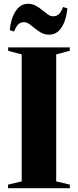

<svg xmlns="http://www.w3.org/2000/svg" viewBox="-20 -993 411 1013"><path d="M94.5 -36V-706L23 -725V-743H348V-725L276.5 -706V-36L348.5 -19V0H22.5V-19ZM239 -810Q216.5 -810 198.2 -820Q180 -830 164.5 -843Q149 -856 135 -866Q121 -876 107 -876Q90 -876 78.5 -866.5Q67 -857 54 -826.5L31.5 -834Q37 -894 62 -933.5Q87 -973 128 -973Q150.5 -973 168.8 -963Q187 -953 202.5 -940Q218 -927 232 -917Q246 -907 260 -907Q277.5 -907 289 -916.5Q300.5 -926 313 -956L335.5 -949Q330.5 -889 305.5 -849.5Q280.5 -810 239 -810Z"/></svg>

Font: Merriweather 144pt Black
Style: Regular
Weight: 900
Version: Version 2.100